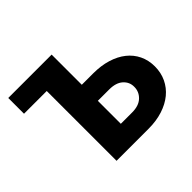

<svg xmlns="http://www.w3.org/2000/svg" viewBox="-164 -940 1154 1154"><g transform="rotate(-45 412.5 -363.5)"><path d="M31.2 -593.4V-727.3H399.9V-470.9H496.1Q562.9 -470.9 616.8 -454.4Q670.8 -437.9 709 -407.5Q747.2 -377.1 767.9 -334.2Q788.7 -291.2 788.7 -238.3Q788.7 -185.4 767.9 -141.5Q747.2 -97.7 709 -66.2Q670.8 -34.8 616.8 -17.4Q562.9 0 496.1 0H224.4V-593.4ZM399.9 -334.5V-139.2H496.1Q553.6 -139.2 584.2 -168.7Q614.7 -198.2 614.3 -239.7Q614.7 -279.8 584.2 -307.2Q553.6 -334.5 496.1 -334.5Z"/></g></svg>

Font: Inter P Extra Bold
Style: Regular
Weight: 800
Designer: Rasmus Andersson
Foundry: rsms
Version: Version 3.018;git-588b23468